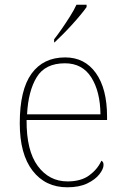

<svg xmlns="http://www.w3.org/2000/svg" viewBox="-20 -786 529 816"><path d="M266 10Q173 10 118.5 -60.5Q64 -131 64 -262Q64 -404 114 -473Q164 -542 257 -542Q340 -542 387.5 -475.5Q435 -409 435 -290V-276H93Q92 -146 140.5 -80.5Q189 -15 267 -15Q324 -15 359 -40.5Q394 -66 411 -103Q416 -100 418 -96Q420 -92 420 -85Q420 -68 402.5 -45.5Q385 -23 351 -6.5Q317 10 266 10ZM407 -300Q406 -397 368 -457Q330 -517 256 -517Q172 -517 136 -458Q100 -399 95 -300ZM210 -619Q225 -638 243 -664Q261 -690 278 -717Q295 -744 305 -766H348V-756Q339 -743 322.5 -723Q306 -703 286 -681Q266 -659 246.5 -639.5Q227 -620 212 -606H210Z"/></svg>

Font: Noto Serif Ethiopic Thin
Style: Regular
Weight: 250
Version: Version 2.102